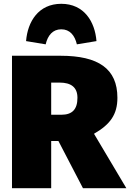

<svg xmlns="http://www.w3.org/2000/svg" viewBox="-20 -989 684 1009"><path d="M302 -835C347 -835 373 -803 384 -756L487 -773C479 -875 422 -969 302 -969C182 -969 125 -875 117 -773L220 -756C231 -803 257 -835 302 -835ZM416 0H644L474 -286C559 -335 597 -387 597 -475C597 -628 497 -696 298 -696H43V0H249V-248H287ZM249 -555H293C354 -555 387 -530 387 -475C387 -414 359 -386 303 -386H249Z"/></svg>

Font: Fira Sans Heavy
Style: Regular
Weight: 900
Designer: bBox Type GmbH & Carrois Corporate GbR & Edenspiekermann AG
Foundry: bBox Type GmbH & Carrois Corporate GbR & Edenspiekermann AG
Version: Version 4.300;PS 004.300;hotconv 1.0.88;makeotf.lib2.5.64775